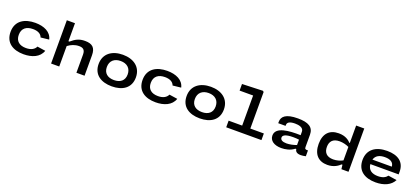

<svg xmlns="http://www.w3.org/2000/svg" viewBox="50 -1977 6898 3188"><g transform="rotate(20 3499.0 -382.5)"><path d="M707.5 -165.5 562 -187C537 -134 481.5 -98.5 389 -98.5C273.5 -98.5 203 -154.5 203 -265C203 -380.5 278.5 -435.5 394 -435.5C479 -435.5 538 -406 558.5 -347L705 -363C677 -488.5 550.5 -546 395 -546C211.5 -546 58 -464.5 58 -265C58 -72 200.5 12 386.5 12C532 12 664.5 -39 707.5 -165.5Z M1014.5 0V-361C1070 -403.5 1136.5 -431.5 1210 -431.5C1273.5 -431.5 1318 -410.5 1318 -321.5V0H1462V-360C1462 -494.5 1402.5 -546 1273.5 -546C1168 -546 1108 -511.5 1032 -446.5H1014.5V-765H870.5V0Z M2273 -263.5C2273 -449.5 2131.5 -545.5 1944 -545.5C1756 -545.5 1614.5 -449.5 1614.5 -263.5C1614.5 -75.5 1756 12 1944 12C2131.5 12 2273 -75.5 2273 -263.5ZM1760 -263.5C1760 -374 1833 -435 1944 -435C2054.5 -435 2127.5 -374 2127.5 -263.5C2127.5 -154 2054.5 -98.5 1944 -98.5C1833 -98.5 1760 -154 1760 -263.5Z M3040 -165.5 2894.5 -187C2869.5 -134 2814 -98.5 2721.5 -98.5C2606 -98.5 2535.5 -154.5 2535.5 -265C2535.5 -380.5 2611 -435.5 2726.5 -435.5C2811.5 -435.5 2870.5 -406 2891 -347L3037.5 -363C3009.5 -488.5 2883 -546 2727.5 -546C2544 -546 2390.5 -464.5 2390.5 -265C2390.5 -72 2533 12 2719 12C2864.5 12 2997 -39 3040 -165.5Z M3828 -263.5C3828 -449.5 3686.5 -545.5 3499 -545.5C3311 -545.5 3169.5 -449.5 3169.5 -263.5C3169.5 -75.5 3311 12 3499 12C3686.5 12 3828 -75.5 3828 -263.5ZM3315 -263.5C3315 -374 3388 -435 3499 -435C3609.5 -435 3682.5 -374 3682.5 -263.5C3682.5 -154 3609.5 -98.5 3499 -98.5C3388 -98.5 3315 -154 3315 -263.5Z M3965 0H4587.5V-117H4348.5V-762L4331.5 -778L3965.5 -765V-648.5H4204.5V-117H3965Z M5036 -546C4820.5 -546 4753.5 -476.5 4753.5 -384.5V-359H4883L4883.5 -377.5C4883.5 -422.5 4927.5 -449 5019 -449.5C5084.5 -449.5 5171 -435 5171 -360V-299C4963 -305.5 4732 -286 4732 -135.5C4732 -43.5 4814 12 4940 12C5011.5 12 5099 -5 5166 -58.5H5181C5186.5 -21 5210.5 11.5 5283.5 11.5C5309.5 11.5 5339.5 7.5 5372 0V-103C5326.5 -100.5 5314.5 -109 5314.5 -143.5V-358C5314.5 -493.5 5220 -546 5036 -546ZM4885.5 -154C4885.5 -198 4937 -226.5 5069.5 -226.5C5106 -226.5 5141.5 -224 5171 -220V-125C5114.5 -104 5049 -90.5 4995.5 -90.5C4925 -90.5 4885.5 -113.5 4885.5 -154Z M5501.5 -266C5501.5 -80.5 5597.5 13 5753.5 13C5870.5 13 5939 -41 5976.5 -76H5991.5L6000.5 0H6126V-765H5982.5V-456.5H5975C5940 -493 5880 -545.5 5758.5 -545.5C5597 -545.5 5501.5 -451.5 5501.5 -266ZM5647 -266C5647 -362 5697 -425.5 5816.5 -425.5C5873 -425.5 5934 -411 5982.5 -387V-149C5933.5 -122 5874 -106 5814.5 -106C5695.5 -106 5647 -171 5647 -266Z M6277 -265C6277 -77 6411.5 12 6606 12C6758 12 6872 -42.5 6923 -143.5L6772 -166.5C6742 -126.5 6692 -98.5 6608 -98.5C6502.5 -98.5 6431.5 -142.5 6423 -244H6923V-292C6923 -463 6803.5 -546 6613.5 -546C6414.5 -546 6277 -453 6277 -265ZM6430 -326C6451.5 -401.5 6518.5 -435.5 6613 -435.5C6713 -435.5 6768 -398 6772.5 -326Z"/></g></svg>

Font: Monaspace Neon Wide
Style: Bold
Weight: 700
Width: 7
Designer: Riley Cran & the Lettermatic Team
Foundry: Lettermatic
Version: Version 1.000 (Monaspace Neon)